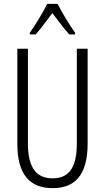

<svg xmlns="http://www.w3.org/2000/svg" viewBox="-20 -967 544 997"><path d="M279 -947H225C204 -903 163 -837 135 -797V-788H165C191 -816 224 -863 252 -899C281 -861 312 -818 340 -788H370V-797C347 -828 302 -901 279 -947ZM435 -221V-714H379V-222C379 -87 331 -41 253 -41C172 -41 125 -92 125 -222V-714H70V-220C70 -62 134 10 253 10C364 10 435 -52 435 -221Z"/></svg>

Font: Noto Sans Georgian ExtraCondensed Light
Style: Regular
Weight: 300
Width: 2
Designer: Monotype Design Team, Akaki Razmadze
Foundry: Google LLC
Version: Version 2.005